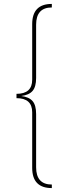

<svg xmlns="http://www.w3.org/2000/svg" viewBox="-20 -838 368 978"><path d="M244 -818V-800Q164 -800 164 -712V-441Q164 -396 146 -375Q128 -354 88 -349Q128 -344 146 -323Q164 -302 164 -257V14Q164 102 244 102V120Q144 120 144 17V-266Q144 -338 64 -338V-360Q144 -360 144 -432V-715Q144 -818 244 -818Z"/></svg>

Font: FiraGO Thin
Style: Regular
Weight: 100
Designer: bBox Type
Foundry: bBox Type GmbH
Version: Version 1.001;PS 001.001;hotconv 1.0.88;makeotf.lib2.5.64775